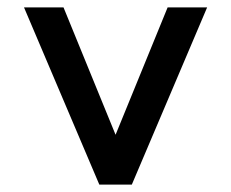

<svg xmlns="http://www.w3.org/2000/svg" viewBox="-20 -500 626 520"><path d="M45 -480H152L293 -135L434 -480H541L337 0H249Z"/></svg>

Font: Prompt
Style: Regular
Weight: 400
Designer: Katatrad Team
Foundry: CadsonDemak
Version: Version 1.001